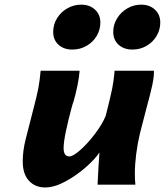

<svg xmlns="http://www.w3.org/2000/svg" viewBox="-20 -805 719 837"><path d="M413.6 -140.6Q397 -114.3 356 -77.6Q314.9 -41 266.1 -14.4Q217.3 12.2 176.8 12.2Q133.3 12.2 106.2 -17.1Q79.1 -46.4 79.1 -101.1Q79.1 -147.5 91.8 -197.8L128.4 -340.8Q141.1 -388.7 147.2 -421.1Q153.3 -453.6 157.2 -496.6H327.1Q323.2 -439.9 297.4 -351.1Q302.7 -374.5 290 -327.4Q277.3 -280.3 267.3 -232.7Q257.3 -185.1 257.3 -159.7Q257.3 -123 282.2 -123Q298.8 -123 331.1 -151.9Q363.3 -180.7 394.8 -222.4Q426.3 -264.2 440.9 -300.3Q461.9 -383.3 468.8 -417.7Q475.6 -452.1 478.5 -484.9Q478.5 -488.8 479.5 -496.6H650.9Q652.3 -472.7 643.6 -432.6Q634.8 -392.6 616.2 -324.7Q598.6 -258.3 589.8 -222.2Q579.6 -179.7 573.7 -133.3Q567.9 -86.9 567.9 -48.8Q567.9 -17.6 570.3 0H405.3Q406.2 -23.9 409.2 -75.2Q412.1 -126.5 413.6 -140.6ZM557.1 -588.9Q520 -588.9 496.8 -610.1Q473.6 -631.3 473.6 -666Q473.6 -697.8 490.5 -725.1Q507.3 -752.4 535.2 -768.6Q563 -784.7 595.2 -784.7Q632.3 -784.7 655.5 -762.9Q678.7 -741.2 678.7 -707Q678.7 -675.3 662.6 -648.2Q646.5 -621.1 618.7 -605Q590.8 -588.9 557.1 -588.9ZM295.4 -588.9Q258.3 -588.9 235.1 -609.9Q211.9 -630.9 211.9 -666Q211.9 -698.2 228.8 -725.6Q245.6 -752.9 273.7 -768.8Q301.8 -784.7 334 -784.7Q371.1 -784.7 394.3 -762.9Q417.5 -741.2 417.5 -707Q417.5 -675.3 401.4 -648.2Q385.3 -621.1 357.2 -605Q329.1 -588.9 295.4 -588.9Z"/></svg>

Font: Lesson One Extra
Style: Italic
Weight: 800
Italic angle: -14°
Designer: But Ko, Victor Gaultney, Annie Olsen, Julie Remington, Don Collingsworth, Eric Hays, Becca Hirsbrunner
Version: Version 1.100